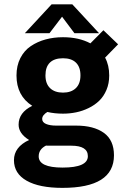

<svg xmlns="http://www.w3.org/2000/svg" viewBox="-20 -688 610 908"><path d="M448.5 -531H332L273.5 -609L214 -531H97.5L224 -667.5H322ZM278 -150.5Q238 -150.5 204 -158.5Q179.5 -143.5 179.5 -125.5Q179.5 -109.5 197.8 -101.8Q216 -94 246 -94H340.5Q423 -94 471 -59.8Q519 -25.5 519 46.5Q519 200.5 275 200.5Q165.5 200.5 105.8 166.5Q46 132.5 46 69.5Q46 7.5 117.5 -26Q68 -56.5 68 -98.5Q68 -156 132.5 -187.5Q58 -235 58 -331Q58 -377.5 76.2 -413.2Q94.5 -449 125.8 -470Q157 -491 195.5 -501.5Q234 -512 278 -512Q353 -512 407.5 -483L469 -545L538.5 -478.5L477 -415.5Q496.5 -379.5 496.5 -331Q496.5 -293.5 483.5 -262.8Q470.5 -232 449.2 -211.5Q428 -191 399.2 -177Q370.5 -163 340.2 -156.8Q310 -150.5 278 -150.5ZM278 -250Q316.5 -250 338.5 -271Q360.5 -292 360.5 -331.5Q360.5 -371 339.2 -391.8Q318 -412.5 278 -412.5Q237 -412.5 216 -392Q195 -371.5 195 -331.5Q195 -292 217 -271Q239 -250 278 -250ZM163 51.5Q163 104.5 276 104.5Q395.5 104.5 395.5 50.5Q395.5 1 317 1H206Q200.5 1 197.5 0.5Q163 18 163 51.5Z"/></svg>

Font: League Mono Narrow SemiBold
Style: Regular
Weight: 600
Width: 3
Designer: Tyler Finck
Foundry: The League of Moveable Type / Tyler Finck
Version: Version 2.210